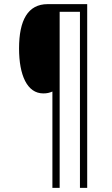

<svg xmlns="http://www.w3.org/2000/svg" viewBox="-20 -780 542 927"><path d="M401 127V-760H210C115 -760 72 -683 72 -546C72 -417 111 -329 189 -329C207 -329 219 -332 233 -338V127H268V-723H366V127Z"/></svg>

Font: Noto Sans Armenian Condensed ExtraLight
Style: Regular
Weight: 200
Width: 3
Designer: Monotype Design Team
Foundry: Monotype Imaging Inc.
Version: Version 2.008